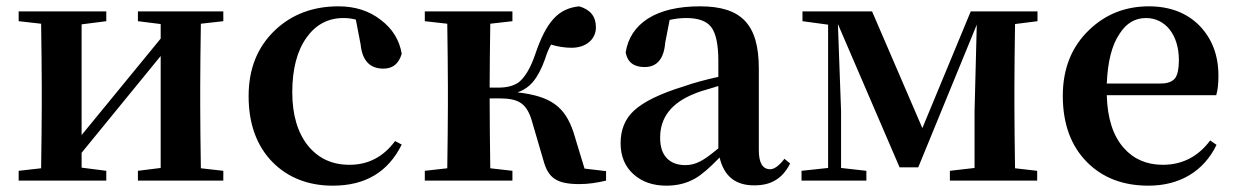

<svg xmlns="http://www.w3.org/2000/svg" viewBox="-20 -571 3912 607"><path d="M316 0V-31L238 -41V-88L488 -394V-40L416 -31V0H686V-31L615 -39C614 -115 613 -180 613 -235V-300C613 -355 614 -420 615 -496L686 -504V-535H416V-504L488 -495V-449L238 -144V-494L316 -504V-535H39V-504L110 -496C111 -420 112 -355 112 -300V-235C112 -180 111 -115 110 -39L39 -31V0Z M1032 16C1135 16 1207 -27 1250 -114L1229 -125C1192 -75 1144 -50 1085 -50C1030 -50 987 -70 954 -110C921 -151 904 -208 904 -279C904 -352 919 -410 949 -452C978 -493 1017 -514 1066 -514C1081 -514 1094 -512 1105 -509L1120 -431C1125 -380 1149 -354 1192 -354C1222 -354 1241 -370 1250 -401C1243 -444 1221 -480 1184 -508C1147 -537 1102 -551 1050 -551C970 -551 903 -526 850 -476C794 -423 766 -354 766 -267C766 -180 791 -110 842 -58C891 -9 955 16 1032 16Z M1812 11C1839 11 1867 7 1896 0V-30L1828 -38L1793 -153C1766 -234 1721 -267 1616 -279C1636 -286 1652 -297 1665 -312C1679 -329 1692 -353 1703 -384C1708 -401 1715 -417 1722 -430C1745 -423 1767 -420 1787 -420C1832 -420 1864 -446 1864 -485C1864 -519 1846 -541 1811 -551C1744 -544 1707 -502 1672 -399C1657 -355 1639 -326 1620 -311C1605 -300 1584 -294 1555 -294H1528C1528 -354 1529 -421 1530 -496L1600 -504V-535H1323V-504L1394 -496C1395 -420 1396 -355 1396 -300V-235C1396 -180 1395 -115 1394 -39L1323 -31V0H1600V-31L1530 -39C1529 -115 1528 -189 1528 -260H1557C1622 -260 1647 -244 1664 -180L1698 -64C1713 -8 1740 11 1812 11Z M2087 16C2122 16 2152 8 2178 -7C2199 -19 2224 -41 2255 -73C2269 -14 2305 15 2364 15C2391 15 2413 10 2431 -1C2450 -12 2465 -29 2478 -54L2460 -69C2443 -47 2428 -36 2415 -36C2391 -36 2379 -56 2379 -96V-354C2379 -494 2324 -551 2193 -551C2124 -551 2069 -538 2028 -512C1988 -486 1965 -450 1958 -405C1964 -374 1984 -359 2018 -359C2057 -359 2079 -385 2083 -436L2097 -508C2115 -512 2132 -514 2149 -514C2187 -514 2213 -505 2228 -486C2243 -467 2251 -431 2251 -379V-328C2210 -319 2173 -309 2142 -298C2067 -275 2014 -249 1984 -221C1956 -195 1942 -161 1942 -118C1942 -77 1956 -44 1983 -20C2010 4 2044 16 2087 16ZM2147 -49C2122 -49 2103 -56 2089 -70C2074 -85 2067 -107 2067 -136C2067 -200 2103 -246 2176 -275C2185 -279 2206 -286 2238 -295C2243 -297 2248 -298 2251 -299V-102C2227 -82 2208 -68 2194 -61C2179 -53 2163 -49 2147 -49Z M2719 0V-31L2639 -40V-220L2629 -495L2824 -42H2883L3068 -493L3061 -219C3061 -160 3061 -100 3061 -40L2983 -31V0H3259V-31L3189 -39C3188 -115 3187 -180 3187 -235V-300C3187 -354 3188 -419 3189 -495L3260 -504V-535H3049L2896 -166L2737 -535H2517V-504L2598 -493V-40L2514 -31V0Z M3611 16C3710 16 3786 -30 3826 -113L3806 -127C3768 -76 3718 -50 3656 -50C3605 -50 3564 -68 3533 -103C3499 -141 3481 -197 3479 -270H3825C3830 -286 3832 -307 3832 -332C3832 -396 3812 -448 3773 -489C3733 -530 3679 -551 3612 -551C3538 -551 3475 -526 3424 -477C3368 -424 3340 -354 3340 -268C3340 -179 3366 -109 3417 -58C3466 -9 3530 16 3611 16ZM3479 -307C3482 -376 3495 -429 3520 -465C3541 -498 3569 -514 3603 -514C3664 -514 3707 -461 3707 -381C3707 -354 3703 -336 3696 -325C3687 -313 3672 -307 3650 -307Z"/></svg>

Font: AllPunType Bold
Style: Regular
Weight: 700
Version: 1.0